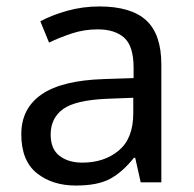

<svg xmlns="http://www.w3.org/2000/svg" viewBox="-20 -565 601 595"><path d="M288 -545Q386 -545 433 -502Q480 -459 480 -365V0H416L399 -76H395Q360 -32 321.5 -11Q283 10 215 10Q142 10 94 -28.5Q46 -67 46 -149Q46 -229 109 -272.5Q172 -316 303 -320L394 -323V-355Q394 -422 365 -448Q336 -474 283 -474Q241 -474 203 -461.5Q165 -449 132 -433L105 -499Q140 -518 188 -531.5Q236 -545 288 -545ZM314 -259Q214 -255 175.5 -227Q137 -199 137 -148Q137 -103 164.5 -82Q192 -61 235 -61Q303 -61 348 -98.5Q393 -136 393 -214V-262Z"/></svg>

Font: Noto Sans SignWriting
Style: Regular
Weight: 400
Designer: Monotype Design Team
Foundry: Monotype Imaging Inc.
Version: Version 2.004; ttfautohint (v1.8.4.7-5d5b)